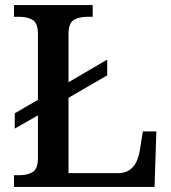

<svg xmlns="http://www.w3.org/2000/svg" viewBox="-20 -734 673 754"><path d="M35 0V-46H57Q87 -46 108 -58Q129 -70 129 -115V-281L38 -229V-289L129 -342V-599Q129 -644 108 -656Q87 -668 57 -668H35V-714H344V-668H321Q292 -668 271 -656.5Q250 -645 249 -603V-411L401 -500V-438L249 -350V-54H443Q470 -54 488 -66Q506 -78 515.5 -98.5Q525 -119 529 -143L541 -218H594L587 0Z"/></svg>

Font: Noto Nastaliq Urdu Medium
Style: Regular
Weight: 500
Designer: Monotype Design Team (Patrick Giasson: type design, Kamal Mansour: OpenType code, Glenda Bellarosa). Updated by Simon Co
Foundry: Monotype Imaging Inc., Simon Cozens
Version: Version 3.007